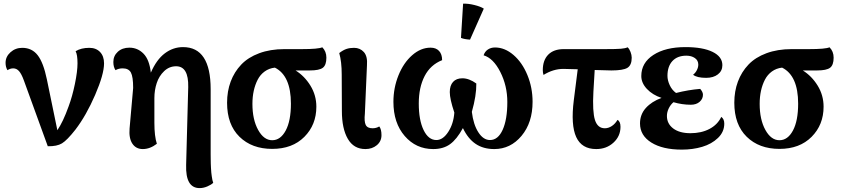

<svg xmlns="http://www.w3.org/2000/svg" viewBox="-20 -783 4502 1028"><path d="M107.9 -352.1Q95.2 -387.2 82 -402.1Q68.8 -417 50.8 -417Q34.7 -417 20 -407.2Q9.8 -423.8 9.8 -446.8Q9.8 -479.5 36.1 -503.2Q62.5 -526.9 99.1 -526.9Q150.9 -526.9 181.6 -487.5Q212.4 -448.2 231 -357.9L287.1 -85.9Q317.4 -129.9 347.2 -212.9Q367.2 -266.6 381.1 -334Q395 -401.4 395 -443.8Q395 -490.7 384.8 -508.8Q414.1 -526.9 458 -526.9Q494.6 -526.9 515.9 -504.4Q537.1 -481.9 537.1 -443.8Q537.1 -385.3 489.5 -275.1Q441.9 -165 383.8 -88.9Q338.9 -31.7 311.8 -15.4Q284.7 1 235.8 0Z M1048.8 224.1Q972.7 224.1 976.6 100.1L987.8 -316.9Q990.2 -428.2 922.9 -428.2Q886.2 -428.2 858.9 -402.1Q831.5 -376 819.1 -338.1Q806.6 -300.3 806.6 -257.8V-126Q806.6 -53.2 819.8 -13.2Q783.2 15.1 744.6 15.1Q708 15.1 688.7 -13.9Q669.4 -43 673.8 -95.2L692.9 -312Q692.9 -372.1 680.9 -394.5Q668.9 -417 636.7 -417Q614.7 -417 598.6 -407.2Q586.9 -423.8 586.9 -451.2Q586.9 -483.9 610.8 -505.9Q634.8 -527.8 672.9 -527.8Q716.8 -527.8 748.3 -495.8Q779.8 -463.9 787.6 -394Q817.9 -463.9 862.3 -497.3Q906.7 -530.8 960 -530.8Q1107.9 -530.8 1107.9 -305.2V-2.9Q1107.9 -0.5 1107.9 18.8Q1107.9 38.1 1107.9 43.5Q1107.9 48.8 1108.2 67.1Q1108.4 85.4 1108.6 93Q1108.9 100.6 1109.6 116.2Q1110.4 131.8 1111.3 140.4Q1112.3 148.9 1113.8 160.6Q1115.2 172.4 1117.2 180.7Q1119.1 189 1121.6 195.8Q1111.3 206.1 1090.3 215.1Q1069.3 224.1 1048.8 224.1Z M1437.5 14.2Q1328.6 14.2 1262.2 -50.8Q1195.8 -115.7 1195.8 -232.9Q1195.8 -294.4 1215.1 -346.2Q1234.4 -397.9 1271.5 -437Q1308.6 -476.1 1367.9 -498Q1427.2 -520 1502.4 -520H1595.7Q1684.1 -520 1705.6 -529.8Q1727.5 -507.8 1727.5 -474.1Q1727.5 -434.6 1708.5 -420.2Q1689.5 -405.8 1638.7 -405.8H1562.5Q1610.4 -376 1642.1 -324.5Q1673.8 -272.9 1673.8 -211.9Q1673.8 -114.7 1609.6 -50.3Q1545.4 14.2 1437.5 14.2ZM1331.5 -227.1Q1331.5 -142.6 1362.1 -87.4Q1392.6 -32.2 1437.5 -32.2Q1481.9 -32.2 1509.8 -84.2Q1537.6 -136.2 1537.6 -228Q1537.6 -377.9 1451.7 -420.9Q1420.9 -417.5 1397.2 -400.4Q1373.5 -383.3 1359.6 -356.2Q1345.7 -329.1 1338.6 -296.6Q1331.5 -264.2 1331.5 -227.1Z M1936.5 15.1Q1874 15.1 1842.3 -39.6Q1810.5 -94.2 1810.5 -189L1809.6 -384.8Q1809.6 -452.1 1796.4 -499Q1817.4 -515.1 1835.2 -521Q1853 -526.9 1875.5 -526.9Q1907.7 -526.9 1928.2 -504.2Q1948.7 -481.4 1944.8 -433.1L1933.6 -174.8Q1929.2 -132.8 1938 -114.5Q1946.8 -96.2 1974.6 -96.2Q1994.6 -96.2 2010.7 -106Q2022.5 -91.3 2022.5 -59.1Q2022.5 -26.4 1997.6 -5.6Q1972.7 15.1 1936.5 15.1Z M2630.4 -528.8Q2682.6 -528.8 2729.2 -488.8Q2775.9 -448.7 2803.7 -381.3Q2831.5 -314 2831.5 -237.8Q2831.5 -126.5 2772.5 -55.7Q2713.4 15.1 2626.5 15.1Q2567.9 15.1 2526.9 -12.5Q2485.8 -40 2458.5 -97.2Q2425.8 -37.1 2389.6 -11Q2353.5 15.1 2299.3 15.1Q2207.5 15.1 2147 -54.7Q2086.4 -124.5 2086.4 -237.8Q2086.4 -312.5 2113.5 -379.6Q2140.6 -446.8 2186.8 -487.3Q2232.9 -527.8 2285.2 -527.8Q2314.5 -527.8 2330.8 -510.3Q2347.2 -492.7 2347.2 -460.9Q2284.7 -436 2253.4 -375.5Q2222.2 -314.9 2222.2 -229Q2222.2 -140.1 2248 -86.7Q2273.9 -33.2 2316.4 -33.2Q2351.6 -33.2 2379.9 -76.7Q2408.2 -120.1 2412.6 -180.2Q2388.2 -252.9 2388.2 -290Q2388.2 -325.2 2405.8 -344.5Q2423.3 -363.8 2455.6 -363.8Q2491.7 -363.8 2530.3 -335.9Q2531.2 -271.5 2506.3 -184.1Q2514.6 -115.7 2541.3 -74.5Q2567.9 -33.2 2603.5 -33.2Q2646.5 -33.2 2671.4 -88.1Q2696.3 -143.1 2696.3 -236.8Q2696.3 -323.7 2658.7 -397.7Q2621.1 -471.7 2569.3 -486.8Q2575.7 -506.8 2592 -517.8Q2608.4 -528.8 2630.4 -528.8ZM2448.2 -580.1 2459.5 -763.2Q2485.8 -764.6 2519.5 -756.3Q2553.2 -748 2570.3 -736.8L2496.6 -570.8Q2465.3 -572.8 2448.2 -580.1Z M3172.4 15.1Q3094.7 15.1 3065.2 -49.1Q3035.6 -113.3 3052.2 -246.1L3073.2 -412.1Q3019.5 -414.1 2996.1 -414.1Q2942.4 -414.1 2890.1 -381.8Q2886.2 -393.6 2886.2 -407.2Q2886.2 -460.9 2915.5 -490.5Q2944.8 -520 2998 -520H3220.2Q3280.3 -520 3304.2 -522Q3328.1 -523.9 3340.3 -529.8Q3349.6 -521.5 3356 -504.9Q3362.3 -488.3 3362.3 -474.1Q3362.3 -434.1 3339.4 -419.9Q3316.4 -405.8 3253.4 -405.8Q3231 -405.8 3164.1 -408.2L3157.2 -292Q3151.4 -185.1 3165.5 -140.6Q3179.7 -96.2 3218.3 -96.2Q3237.8 -96.2 3255.9 -108.2Q3273.9 -120.1 3286.1 -141.1Q3302.2 -132.8 3302.2 -104Q3302.2 -53.7 3264.6 -19.3Q3227.1 15.1 3172.4 15.1Z M3630.9 18.1Q3527.8 18.1 3467.3 -19.8Q3406.7 -57.6 3406.7 -122.1Q3406.7 -169.9 3437.7 -204.6Q3468.8 -239.3 3522 -258.8Q3473.6 -274.9 3443.6 -306.9Q3413.6 -338.9 3413.6 -376Q3413.6 -446.8 3478.3 -488.8Q3543 -530.8 3649.9 -530.8Q3743.2 -530.8 3795.4 -505.1Q3847.7 -479.5 3847.7 -434.1Q3847.7 -403.3 3823.7 -384.8Q3799.8 -366.2 3760.7 -366.2Q3711.4 -366.2 3690.9 -382.8Q3704.1 -393.1 3711.4 -408Q3718.8 -422.9 3718.8 -437Q3718.8 -459.5 3700.4 -472.2Q3682.1 -484.9 3654.8 -484.9Q3606.9 -484.9 3580.3 -456.3Q3553.7 -427.7 3553.7 -377Q3553.7 -353 3565.7 -327.1Q3577.6 -301.3 3599.6 -285.2Q3665 -301.8 3729 -307.1Q3743.7 -290.5 3743.7 -275.9Q3743.7 -253.4 3725.8 -237.8Q3708 -222.2 3678.7 -222.2Q3632.3 -222.2 3585.9 -235.8Q3570.3 -222.7 3560.5 -202.6Q3550.8 -182.6 3550.8 -162.1Q3550.8 -120.6 3584.5 -95.2Q3618.2 -69.8 3676.8 -69.8Q3734.9 -69.8 3778.3 -92.5Q3821.8 -115.2 3841.8 -157.2Q3857.9 -146 3857.9 -121.1Q3857.9 -76.7 3824 -44.2Q3790 -11.7 3739.5 3.2Q3689 18.1 3630.9 18.1Z M4153.3 14.2Q4044.4 14.2 3978 -50.8Q3911.6 -115.7 3911.6 -232.9Q3911.6 -294.4 3930.9 -346.2Q3950.2 -397.9 3987.3 -437Q4024.4 -476.1 4083.7 -498Q4143.1 -520 4218.3 -520H4311.5Q4399.9 -520 4421.4 -529.8Q4443.4 -507.8 4443.4 -474.1Q4443.4 -434.6 4424.3 -420.2Q4405.3 -405.8 4354.5 -405.8H4278.3Q4326.2 -376 4357.9 -324.5Q4389.6 -272.9 4389.6 -211.9Q4389.6 -114.7 4325.4 -50.3Q4261.2 14.2 4153.3 14.2ZM4047.4 -227.1Q4047.4 -142.6 4077.9 -87.4Q4108.4 -32.2 4153.3 -32.2Q4197.8 -32.2 4225.6 -84.2Q4253.4 -136.2 4253.4 -228Q4253.4 -377.9 4167.5 -420.9Q4136.7 -417.5 4113 -400.4Q4089.4 -383.3 4075.4 -356.2Q4061.5 -329.1 4054.4 -296.6Q4047.4 -264.2 4047.4 -227.1Z"/></svg>

Font: Arima
Style: Bold
Weight: 700
Designer: Joana Correia and Natanael Gama
Foundry: NDISCOVER
Version: Version 1.100;Glyphs 3.1.2 (3151)